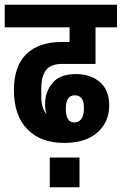

<svg xmlns="http://www.w3.org/2000/svg" viewBox="-30 -650 516 814"><path d="M0 0ZM145 -275V-241Q145 -191 168 -165Q161 -183 161 -208Q161 -260 192.5 -298Q224 -336 292 -336Q354 -336 393.5 -302Q433 -268 433 -204Q433 -132 382.5 -88Q332 -44 243 -44Q142 -44 85.5 -102.5Q29 -161 29 -268Q29 -368 81 -420Q133 -472 233 -472H265V-534H-10V-630H466V-534H375V-379H233Q186 -379 165.5 -353Q145 -327 145 -275ZM249 -189Q249 -131 285 -131Q305 -131 315.5 -146.5Q326 -162 326 -191Q326 -246 287 -246Q249 -246 249 -189ZM307 18ZM181 18H307V144H181Z"/></svg>

Font: Pragati Narrow
Style: Bold
Weight: 700
Designer: Hector Gatti, Marcela Romero, Pablo Cosgaya and Nicolas Silva
Foundry: Omnibus-Type
Version: Version 1.010; ttfautohint (v1.3)